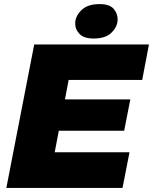

<svg xmlns="http://www.w3.org/2000/svg" viewBox="-20 -917 747 937"><path d="M11 0 147 -700H707L674 -527H315L297 -432H616L586 -279H267L247 -174H612L578 0ZM437 -729Q389 -729 367.5 -752Q346 -775 347 -805Q348 -839 378 -868Q408 -897 466 -897Q515 -897 535 -873.5Q555 -850 554 -820Q553 -786 524 -757.5Q495 -729 437 -729Z"/></svg>

Font: REM ExtraBold
Style: Italic
Weight: 800
Italic angle: -11°
Designer: Octavio Pardo
Foundry: Ashler Design
Version: Version 1.005;gftools[0.9.28]